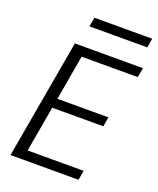

<svg xmlns="http://www.w3.org/2000/svg" viewBox="-158 -965 872 1059"><g transform="rotate(20 278.5 -435.0)"><path d="M34 0 157 -700H557L546 -644H217L171 -380H470L461 -324H161L114 -56H443L433 0ZM200 -816 210 -870H549L540 -816Z"/></g></svg>

Font: DM Sans 18pt Light
Style: Italic
Weight: 300
Italic angle: -10°
Designer: Colophon Foundry, Jonny Pinhorn
Foundry: Colophon Foundry
Version: Version 4.004;gftools[0.9.30]